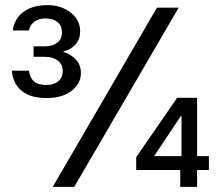

<svg xmlns="http://www.w3.org/2000/svg" viewBox="-20 -730 852 750"><path d="M161 -347Q100 -347 65.5 -374.5Q31 -402 26 -454H93Q96 -433 105 -420.5Q114 -408 128.5 -403Q143 -398 160 -398Q190 -398 207.5 -412.5Q225 -427 225 -452Q225 -479 205.5 -493.5Q186 -508 157 -508H111V-549H156Q185 -549 203.5 -563Q222 -577 222 -604Q222 -629 205 -643.5Q188 -658 159 -658Q131 -658 114.5 -645.5Q98 -633 93 -611H30Q33 -639 49.5 -661.5Q66 -684 95 -697Q124 -710 165 -710Q219 -710 256 -681Q293 -652 293 -608Q293 -577 275.5 -557Q258 -537 228 -529V-527Q257 -518 276.5 -497.5Q296 -477 296 -444Q296 -404 260 -375.5Q224 -347 161 -347ZM186 0 593 -700H678L270 0ZM684 0V-66H512V-116L672 -348H750V-120H796V-66H750V0ZM582 -120H689V-276H686Z"/></svg>

Font: DM Sans 9pt 36pt
Style: Regular
Weight: 400
Version: Version 4.004;gftools[0.9.30]